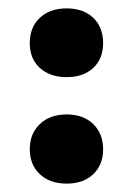

<svg xmlns="http://www.w3.org/2000/svg" viewBox="-20 -430 314 458"><path d="M139 8Q99 8 75 -14.5Q51 -37 51 -74Q51 -111 75 -134Q99 -157 139 -157Q179 -157 202.5 -134Q226 -111 226 -74Q226 -37 202.5 -14.5Q179 8 139 8ZM139 -246Q99 -246 75 -268Q51 -290 51 -327Q51 -365 75 -387.5Q99 -410 139 -410Q179 -410 202.5 -387.5Q226 -365 226 -327Q226 -290 202.5 -268Q179 -246 139 -246Z"/></svg>

Font: Ysabeau SC ExtraBold
Style: Regular
Weight: 800
Designer: Christian Thalmann (Catharsis Fonts)
Version: Version 2.001;gftools[0.9.30]; featfreeze: smcp